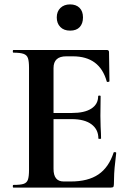

<svg xmlns="http://www.w3.org/2000/svg" viewBox="-20 -852 592 872"><path d="M223.1 -85Q223.1 -27.8 269 -27.8H301.8Q379.9 -27.8 427 -59.8Q474.1 -91.8 496.1 -159.2Q496.1 -161.1 502 -161.1Q507.8 -161.1 507.8 -157.2Q498 -79.1 498 -43.2Q498 -7.3 495.1 -3.7Q492.2 0 482.9 0H41Q38.1 0 38.1 -6.1Q38.1 -12.2 41 -12.2Q73.2 -12.2 87.6 -17.1Q102.1 -22 106.9 -36.4Q111.8 -50.8 111.8 -81.1V-543.9Q111.8 -573.7 106.9 -587.9Q102.1 -602.1 86.9 -607.4Q71.8 -612.8 41 -612.8Q38.1 -612.8 38.1 -618.9Q38.1 -625 41 -625H464.8Q474.6 -625 475.1 -616.2L477.1 -482.9Q477.1 -481 471.4 -480Q465.8 -479 464.8 -481.9Q433.1 -596.2 311 -596.2H280.8Q223.1 -596.2 223.1 -543V-338.9H306.2Q364.3 -338.9 395 -358.9Q425.8 -378.9 425.8 -415Q425.8 -418 431.4 -418Q437 -418 437 -415L436 -325.2L437 -276.9Q439 -242.7 439 -223.1Q439 -221.2 432.9 -221.2Q426.8 -221.2 426.8 -223.1Q426.8 -264.2 395.3 -287.6Q363.8 -311 305.2 -311H223.1ZM253.9 -729.5Q237.8 -746.1 237.8 -772.9Q237.8 -799.8 254.4 -815.9Q271 -832 298.3 -832Q325.7 -832 341.3 -816.4Q356.9 -800.8 356.9 -772.9Q356.9 -745.1 342 -729Q327.1 -712.9 298.6 -712.9Q270 -712.9 253.9 -729.5Z"/></svg>

Font: Cormorant-Bold
Style: Bold
Weight: 700
Designer: Christian Thalmann (Catharsis Fonts)
Version: Version 3.000